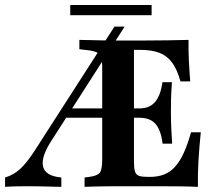

<svg xmlns="http://www.w3.org/2000/svg" viewBox="-31 -726 856 746"><path d="M-11.3 0V-36.3Q21.8 -46 48 -70.2Q74.2 -94.4 105.6 -143.5L413.7 -622.6H453.2L170.2 -181.5Q150 -150.8 141.1 -125.4Q132.3 -100 135.9 -81Q139.5 -62.1 156.9 -50.8Q174.2 -39.5 207.3 -36.3V0Q177.4 -0.8 156 -1.2Q134.7 -1.6 118.5 -2Q102.4 -2.4 85.5 -2.4Q57.3 -2.4 33.1 -2Q8.9 -1.6 -11.3 0ZM206.5 -268.5 229 -304.8H580.6V-268.5ZM419.4 -2.4Q398.4 -2.4 375.8 -2Q353.2 -1.6 332.7 -1.2Q312.1 -0.8 297.6 0V-36.3L315.3 -38.7Q347.6 -42.7 356.9 -55.2Q366.1 -67.7 366.1 -105.6V-465.3Q366.1 -490.3 361.7 -503.6Q357.3 -516.9 344 -523Q330.6 -529 305.6 -531.5L277.4 -534.7V-571Q294.4 -571 318.1 -570.2Q341.9 -569.4 368.1 -569Q394.4 -568.5 417.7 -568.5H429H519.4Q582.3 -568.5 626.2 -569.4Q670.2 -570.2 701.6 -571Q700.8 -532.3 702.8 -491.9Q704.8 -451.6 708.1 -409.7H670.2Q657.3 -456.5 637.5 -483.1Q617.7 -509.7 587.9 -521Q558.1 -532.3 512.1 -532.3H489.5V-96.8Q489.5 -72.6 493.5 -59.7Q497.6 -46.8 509.3 -42.7Q521 -38.7 543.5 -38.7H552.4Q583.1 -38.7 607.3 -48.4Q631.5 -58.1 650 -79Q668.5 -100 683.5 -133.1Q698.4 -166.1 711.3 -212.1H749.2Q743.5 -157.3 740.3 -104.4Q737.1 -51.6 737.9 0Q705.6 -1.6 660.1 -2Q614.5 -2.4 548.4 -2.4H429ZM600.8 -167.7Q596.8 -201.6 586.3 -224.2Q575.8 -246.8 557.3 -257.7Q538.7 -268.5 511.3 -268.5V-304.8Q550.8 -304.8 572.2 -330.6Q593.5 -356.5 600 -406.5H637.1Q633.9 -363.7 633.5 -338.3Q633.1 -312.9 633.1 -287.1Q633.1 -270.2 633.5 -253.2Q633.9 -236.3 635.1 -215.7Q636.3 -195.2 637.9 -167.7ZM241.9 -666.9V-706.5H558.1V-666.9Z"/></svg>

Font: Playfair 9pt
Style: Bold
Weight: 700
Designer: Claus Eggers Sørensen
Foundry: Claus Eggers Sørensen
Version: Version 2.203